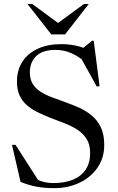

<svg xmlns="http://www.w3.org/2000/svg" viewBox="-20 -938 595 968"><path d="M454.5 -672 389 -687.5 444 -732.5H452.5L482 -504L468 -501.5L379 -662L403.5 -630Q374 -655 337.5 -670.8Q301 -686.5 260 -686.5Q194.5 -686.5 162.5 -655.2Q130.5 -624 130.5 -573Q130.5 -538 145.2 -514.5Q160 -491 185.5 -475Q211 -459 243.2 -447Q275.5 -435 310.5 -422.5Q345.5 -410 380 -394.5Q414.5 -379 443 -355.2Q471.5 -331.5 488.5 -295.8Q505.5 -260 505.5 -207Q505.5 -142 471.8 -93Q438 -44 381 -16.8Q324 10.5 254 10.5Q203.5 10.5 164.5 3.2Q125.5 -4 83.5 -21L40.5 -207.5H58.5L183.5 -12.5L105.5 -64.5Q146.5 -40.5 179 -27.8Q211.5 -15 248.5 -15Q307 -15 348.8 -32.5Q390.5 -50 412.5 -83.8Q434.5 -117.5 434.5 -166Q434.5 -209.5 416.5 -237.8Q398.5 -266 369 -284.8Q339.5 -303.5 304.5 -317Q269.5 -330.5 235 -343.5Q200.5 -357 170 -372Q139.5 -387 116 -407.2Q92.5 -427.5 79 -456.2Q65.5 -485 65.5 -526Q65.5 -584.5 92.8 -626.8Q120 -669 170.2 -692.2Q220.5 -715.5 288.5 -715.5Q335 -715.5 374.5 -705Q414 -694.5 454.5 -672ZM289.5 -810H256L403.5 -918H427.5L308 -764.5H238.5L118.5 -918H142.5Z"/></svg>

Font: Newsreader 60pt
Style: Regular
Weight: 400
Designer: Hugues Gentile
Foundry: Production Type
Version: Version 1.003